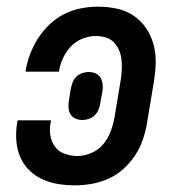

<svg xmlns="http://www.w3.org/2000/svg" viewBox="-20 -548 540 576"><path d="M205 8Q179 8 154 4Q129 0 106.5 -10.5Q84 -21 67 -38Q50 -55 40.5 -77.5Q31 -100 29 -125.5Q27 -151 31 -177L33 -187H133L132 -181Q128 -161 131 -142Q134 -123 145 -108Q156 -93 174.5 -86.5Q193 -80 212 -80Q233 -80 254 -89Q275 -98 289 -114.5Q303 -131 311 -151.5Q319 -172 323 -193L343 -313Q345 -328 345.5 -343Q346 -358 344 -372.5Q342 -387 336 -400Q330 -413 320 -422.5Q310 -432 296 -436Q282 -440 267 -440Q248 -440 227.5 -432Q207 -424 192.5 -408.5Q178 -393 169 -373.5Q160 -354 157 -335V-333H57V-336Q61 -361 70.5 -386Q80 -411 94.5 -433.5Q109 -456 129 -475Q149 -494 173 -506Q197 -518 223 -523Q249 -528 274 -528Q303 -528 331 -522Q359 -516 381.5 -500.5Q404 -485 419 -462.5Q434 -440 441 -413Q448 -386 447 -357Q446 -328 441 -299L421 -179Q417 -154 408.5 -129Q400 -104 385 -81.5Q370 -59 350 -41Q330 -23 305.5 -12Q281 -1 255.5 3.5Q230 8 205 8ZM228 -188Q216 -188 206 -192.5Q196 -197 191 -206Q186 -215 185.5 -226Q185 -237 187 -248L192 -280Q194 -290 197.5 -300Q201 -310 208.5 -317.5Q216 -325 226.5 -328.5Q237 -332 246 -332Q258 -332 267.5 -327.5Q277 -323 282 -314Q287 -305 288 -294Q289 -283 287 -272L281 -240Q280 -230 276 -220Q272 -210 264.5 -202.5Q257 -195 247 -191.5Q237 -188 228 -188Z"/></svg>

Font: Iosevka Term Curly Semibold
Style: Italic
Weight: 600
Italic angle: -9°
Designer: Belleve Invis
Foundry: Belleve Invis
Version: Version 32.3.0